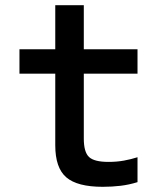

<svg xmlns="http://www.w3.org/2000/svg" viewBox="-20 -710 640 740"><path d="M376 10Q278 10 235.5 -26.5Q193 -63 193 -150V-426H55V-520H193V-690H303V-520H510V-426H303V-176Q303 -124 323 -105Q343 -86 398 -86Q430 -86 457.5 -91Q485 -96 510 -104V-8Q478 2 445 6Q412 10 376 10Z"/></svg>

Font: M PLUS Code Latin Expanded Medium
Style: Regular
Weight: 500
Width: 7
Designer: Coji Morishita
Foundry: UNDERFOREST DESIGN
Version: Version 1.002; ttfautohint (v1.8.3)